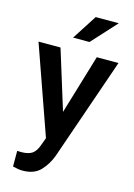

<svg xmlns="http://www.w3.org/2000/svg" viewBox="-141 -821 771 1106"><g transform="rotate(15 244.5 -268.5)"><path d="M5.4 0ZM482.4 -528.3 272 80.1Q252 134.8 214.6 174.1Q177.2 213.4 107.9 213.4Q84 213.4 49.8 204.6V111.3L72.3 112.3Q115.7 112.3 138.4 96.9Q161.1 81.5 174.3 43L190.9 -2L5.4 -528.3H136.7L246.6 -173.8L353 -528.3ZM424.8 -750 289.6 -602.1H191.9L287.1 -750Z"/></g></svg>

Font: Heebo Medium
Style: Regular
Weight: 500
Designer: Oded Ezer
Foundry: Meir Sadan
Version: Version 2.001; ttfautohint (v1.5.14-ce02) -l 8 -r 50 -G 200 